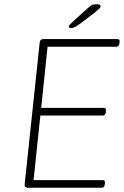

<svg xmlns="http://www.w3.org/2000/svg" viewBox="-20 -884 586 904"><path d="M111 0Q104 0 99.5 -4Q95 -8 96 -15L167 -685Q168 -692 172 -696Q176 -700 183 -700H531Q538 -700 541 -697Q544 -694 543 -686L542 -678Q541 -671 537.5 -667.5Q534 -664 526 -664H204L174 -376H467Q474 -376 477 -373Q480 -370 479 -362L478 -354Q477 -347 473.5 -343.5Q470 -340 462 -340H170L138 -36H462Q469 -36 472 -33Q475 -30 474 -22L473 -14Q472 -7 468.5 -3.5Q465 0 457 0ZM315 -752Q311 -752 307.5 -753.5Q304 -755 304 -759Q304 -763 309.5 -768.5Q315 -774 325 -784L388 -841Q403 -855 411 -859.5Q419 -864 434 -864Q445 -864 449.5 -861.5Q454 -859 454 -854Q454 -850 446 -842Q438 -834 412 -814L358 -773Q343 -762 333.5 -757Q324 -752 315 -752Z"/></svg>

Font: Asap Thin
Style: Italic
Weight: 250
Italic angle: -6°
Designer: Pablo Cosgaya
Foundry: Omnibus-Type
Version: Version 3.001